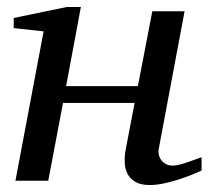

<svg xmlns="http://www.w3.org/2000/svg" viewBox="-20 -514 595 546"><path d="M553.2 -28.8Q547.4 -26.4 531.2 -19.5Q515.1 -12.7 494.1 -5.6Q473.1 1.5 449.7 6.8Q426.3 12.2 405.8 12.2Q380.4 12.2 365.2 3.4Q350.1 -5.4 342.8 -19.5Q335.4 -33.7 334.7 -51.3Q334 -68.8 336.9 -85.9L362.8 -221.2H159.2L117.2 0H23.9L104 -424.8L19 -434.1V-462.9L169.9 -494.1H210L168 -269H372.1L413.1 -481.9H504.9L432.1 -94.2Q429.7 -84 431.6 -74.7Q433.6 -65.4 439 -58.3Q444.3 -51.3 452.6 -47.1Q460.9 -43 471.2 -43Q480 -43 491.9 -46.1Q503.9 -49.3 515.9 -53.5Q527.8 -57.6 538.1 -61.5Q548.3 -65.4 553.2 -66.9Z"/></svg>

Font: Charis SIL Cyr
Style: Italic
Weight: 400
Italic angle: -11°
Foundry: SIL International
Version: Version 5.000